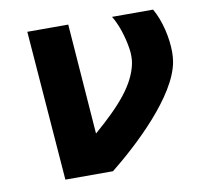

<svg xmlns="http://www.w3.org/2000/svg" viewBox="-66 -618 734 690"><g transform="rotate(-10 301.0 -273.5)"><path d="M118.7 0H292.5C389.2 -77.1 551.8 -227.5 573.2 -349.1C575.2 -359.9 576.2 -372.1 576.2 -385.3C576.2 -435.5 562 -501 535.2 -546.9H385.3C405.3 -515.1 420.4 -466.8 426.8 -425.3C428.7 -413.6 429.2 -407.2 429.2 -397C429.2 -386.2 428.7 -377.4 426.8 -368.7C411.6 -294.9 355 -229.5 255.9 -144L225.6 -546.9H76.2Z"/></g></svg>

Font: Hack
Style: Bold Oblique
Weight: 700
Italic angle: -12°
Monospace: yes
Designer: Christopher Simpkins
Foundry: Christopher Simpkins
Version: Version 2.010